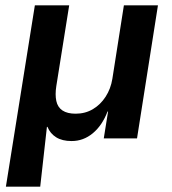

<svg xmlns="http://www.w3.org/2000/svg" viewBox="-20 -516 640 716"><path d="M2 180 110 -496H238L190 -195Q185 -163 190 -139.5Q195 -116 213 -104Q231 -92 262 -92Q298 -92 326.5 -109Q355 -126 374 -155.5Q393 -185 399 -222L442 -496H569L491 0H367L383 -100H381Q361 -48 326 -19Q291 10 247 10Q212 10 189.5 -4Q167 -18 157 -43H155L130 180Z"/></svg>

Font: Nunito Sans 9pt
Style: Bold Italic
Weight: 700
Italic angle: -9°
Version: Version 3.101;gftools[0.9.27]